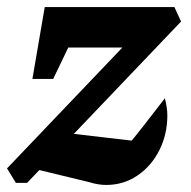

<svg xmlns="http://www.w3.org/2000/svg" viewBox="-27 -519 543 545"><path d="M18 0 -7 -41 430 -499H468L487 -458L50 0ZM226 -2 57 -43 148 -143 380 -116 316 -82Q346 -118 377 -157.5Q408 -197 441 -240Q444 -228 446 -216Q448 -204 448 -191Q448 -138 425.5 -93Q403 -48 363.5 -21Q324 6 274 6Q252 6 226 -2ZM65 -295 100 -499H222L124 -295ZM141 -384 100 -499H468L352 -384Z"/></svg>

Font: Piazzolla Thin ExtraBold
Style: Italic
Weight: 800
Italic angle: -11.3°
Version: Version 2.005